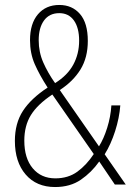

<svg xmlns="http://www.w3.org/2000/svg" viewBox="-20 -744 535 774"><path d="M219 -724Q271 -724 302.5 -687.5Q334 -651 334 -579Q334 -512 304.5 -464Q275 -416 221 -381L379 -154Q398 -184 412 -228.5Q426 -273 429 -319H465Q461 -268 444 -215Q427 -162 402 -122L487 0H443L380 -93Q349 -49 306 -19.5Q263 10 202 10Q127 10 83.5 -40.5Q40 -91 40 -176Q40 -247 72.5 -297Q105 -347 172 -391Q139 -442 120 -485.5Q101 -529 101 -582Q101 -649 133 -686.5Q165 -724 219 -724ZM219 -691Q179 -691 157.5 -661.5Q136 -632 136 -582Q136 -534 154.5 -492Q173 -450 202 -409Q252 -440 275.5 -483.5Q299 -527 299 -580Q299 -632 278 -661.5Q257 -691 219 -691ZM191 -363Q131 -323 104.5 -280Q78 -237 78 -177Q78 -106 112 -65.5Q146 -25 203 -25Q255 -25 292 -52Q329 -79 358 -123Z"/></svg>

Font: Noto Sans Telugu Condensed ExtraLight
Style: Regular
Weight: 200
Width: 3
Designer: Jelle Bosma - Monotype Design Team
Foundry: Monotype Imaging Inc.
Version: Version 2.005; ttfautohint (v1.8.4.7-5d5b)